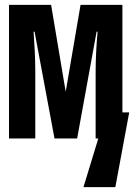

<svg xmlns="http://www.w3.org/2000/svg" viewBox="-20 -569 551 789"><path d="M17 0H125V-278C125 -327 122 -382 118 -439H122L204 0H297L377 -439H381C376 -382 373 -324 373 -278V0H384L323 200H454L511 -107H483V-549H311L250 -192L190 -549H17Z"/></svg>

Font: Noto Sans Mono ExtraCondensed ExtraBold
Style: Regular
Weight: 800
Width: 2
Designer: Monotype Design Team
Foundry: Monotype Imaging Inc.
Version: Version 2.014